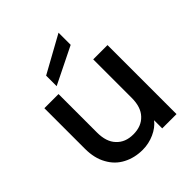

<svg xmlns="http://www.w3.org/2000/svg" viewBox="-217 -936 1084 1084"><g transform="rotate(-45 324.5 -394.0)"><path d="M460 -551C460 -551 460 -244 460 -244C460 -244 460 -244 460 -244C460 -195 448 -157 423 -131C398 -104 364 -91 321 -91C321 -91 321 -91 321 -91C278 -91 245 -104 220 -131C195 -157 183 -195 183 -244C183 -244 183 -551 183 -551C183 -551 70 -551 70 -551C70 -551 70 -227 70 -227C70 -227 70 -227 70 -227C70 -177 80 -134 100 -99C119 -64 146 -37 181 -19C215 -1 254 8 297 8C297 8 297 8 297 8C330 8 361 1 390 -12C419 -25 442 -42 460 -65C460 -65 460 0 460 0C460 0 574 0 574 0C574 0 574 -551 574 -551C574 -551 460 -551 460 -551ZM428 -796C428 -796 207 -674 207 -674C207 -674 207 -590 207 -590C207 -590 428 -699 428 -699C428 -699 428 -796 428 -796Z"/></g></svg>

Font: Girnar Poppins
Style: Medium
Weight: 500
Designer: Ninad Kale (Devanagari), Jonny Pinhorn (Latin)
Foundry: Indian Type Foundry
Version: ""